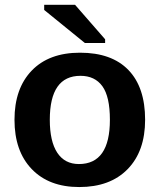

<svg xmlns="http://www.w3.org/2000/svg" viewBox="-20 -753 651 783"><path d="M571.8 -264.6Q571.8 -136.2 500.5 -63.2Q429.2 9.8 303.2 9.8Q179.7 9.8 109.4 -63.5Q39.1 -136.7 39.1 -264.6Q39.1 -392.1 109.4 -465.1Q179.7 -538.1 306.2 -538.1Q435.5 -538.1 503.7 -467.5Q571.8 -397 571.8 -264.6ZM428.2 -264.6Q428.2 -358.9 397.5 -401.4Q366.7 -443.8 308.1 -443.8Q183.1 -443.8 183.1 -264.6Q183.1 -176.3 213.6 -130.1Q244.1 -84 301.8 -84Q428.2 -84 428.2 -264.6ZM326.2 -577.6 160.2 -712.4V-733.4H286.1L408.7 -592.8V-577.6Z"/></svg>

Font: Arial
Style: Bold
Weight: 700
Designer: Steve Matteson
Foundry: Ascender Corporation
Version: Version 2.00.3